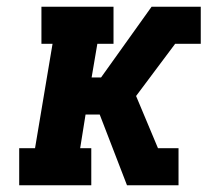

<svg xmlns="http://www.w3.org/2000/svg" viewBox="-20 -550 640 570"><path d="M37 0V-110H84L136 -420H103V-530H317V-420H269L252 -320H280L430 -530H576V-420H500L384 -265L449 -110H510V0H357L276 -210H234L218 -110H251V0Z"/></svg>

Font: Iosevka Curly Slab XBdExObl
Style: Regular
Weight: 800
Width: 7
Italic angle: -9°
Monospace: yes
Designer: Belleve Invis
Foundry: Belleve Invis
Version: Version 11.1.0; ttfautohint (v1.8.3)